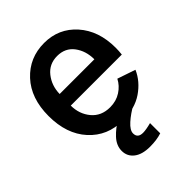

<svg xmlns="http://www.w3.org/2000/svg" viewBox="-226 -699 1039 1039"><g transform="rotate(-45 293.5 -179.5)"><path d="M35.2 -284.2Q35.2 -419.9 109.9 -500.5Q184.6 -581.1 297.9 -581.1Q409.2 -581.1 481.4 -500Q553.7 -418.9 553.7 -289.1Q553.7 -263.7 550.8 -239.3H160.2Q160.2 -174.8 198.7 -128.4Q237.3 -82 304.7 -82Q351.6 -82 387.2 -105Q422.9 -127.9 441.4 -164.1L544.9 -128.9Q517.6 -66.4 456.1 -24.4Q394.5 17.6 302.7 17.6Q184.6 17.6 109.9 -64.5Q35.2 -146.5 35.2 -284.2ZM162.1 -326.2H427.7Q427.7 -390.6 393.6 -436Q359.4 -481.4 297.9 -481.4Q236.3 -481.4 199.7 -435.1Q163.1 -388.7 162.1 -326.2ZM181.6 128.9Q181.6 87.9 213.9 53.2Q246.1 18.6 287.1 -3.9H404.3Q358.4 21.5 325.2 51.3Q292 81.1 292 105.5Q292 141.6 333 141.6Q355.5 141.6 396.5 130.9V209Q358.4 221.7 306.6 221.7Q247.1 221.7 214.4 196.3Q181.6 170.9 181.6 128.9Z"/></g></svg>

Font: Gothic A1
Style: Bold
Weight: 700
Version: Version 2.50